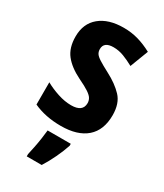

<svg xmlns="http://www.w3.org/2000/svg" viewBox="-194 -635 800 934"><g transform="rotate(30 205.5 -168.0)"><path d="M381 -161Q381 -77 331 -33.5Q281 10 188 10Q101 10 34 -21V-146Q66 -128 105.5 -115Q145 -102 181 -102Q246 -102 246 -151Q246 -164 239.5 -176Q233 -188 213 -201.5Q193 -215 153 -234Q94 -263 63.5 -301.5Q33 -340 33 -403Q33 -476 82 -516.5Q131 -557 216 -557Q259 -557 297.5 -546Q336 -535 375 -514L336 -412Q307 -428 278.5 -439Q250 -450 220 -450Q166 -450 166 -409Q166 -395 172.5 -384.5Q179 -374 198.5 -361.5Q218 -349 256 -329Q312 -300 346.5 -263.5Q381 -227 381 -161ZM274 72Q262 108 243.5 147Q225 186 203 221H119V208Q123 190 128.5 163.5Q134 137 138 109Q142 81 144 61H274Z"/></g></svg>

Font: Noto Sans Arabic Cond
Style: Bold
Weight: 700
Width: 3
Designer: Monotype Design Team, Nadine Chahine, Nizar Qandah and Khaled Hosny
Foundry: Monotype Imaging Inc.
Version: Version 2.012; ttfautohint (v1.8.4.7-5d5b)